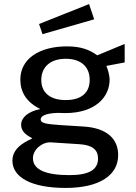

<svg xmlns="http://www.w3.org/2000/svg" viewBox="-20 -753 670 944"><path d="M418 -733 172 -635 189 -585 443 -658ZM303 171C470 171 561 108 561 10C561 -69 508 -124 389 -131C342 -134 302 -136 277 -138C207 -143 180 -147 180 -166C180 -181 200 -196 265 -198L300 -197C448 -197 519 -275 519 -362C519 -380 511 -411 503 -429L593 -446V-537C563 -524 481 -491 458 -481C419 -509 377 -525 309 -525C175 -525 80 -465 80 -362C80 -301 109 -251 178 -217C116 -204 84 -174 84 -140C84 -99 122 -83 139 -73C127 -64 41 -37 41 37C41 117 131 171 303 171ZM303 -261C227 -261 183 -297 183 -360C183 -423 227 -464 303 -464C379 -464 421 -424 421 -360C421 -297 380 -261 303 -261ZM321 108C204 108 142 81 142 25C142 -20 190 -56 231 -53L371 -44C436 -40 462 -15 462 26C462 81 419 108 321 108Z"/></svg>

Font: United Sans Medium
Style: Regular
Weight: 500
Designer: Pablo Impallari, Rodrigo Fuenzalida (Modified by Dan O. Williams)
Version: Version 1.000;PS 001.000;hotconv 1.0.88;makeotf.lib2.5.64775